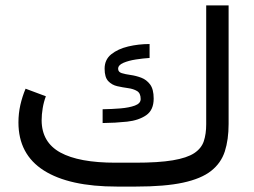

<svg xmlns="http://www.w3.org/2000/svg" viewBox="-20 -687 934 707"><path d="M477.5 -87.9Q564 -87.9 616.2 -96.7Q668.5 -105.5 695.1 -123Q721.7 -140.6 730.5 -167.2Q739.3 -193.8 739.3 -229.5V-667H821.8V-230.5Q821.8 -172.9 807.9 -129.6Q793.9 -86.4 757.3 -57.6Q720.7 -28.8 653.8 -14.4Q586.9 0 481 0H410.2Q234.9 0 141.4 -59.3Q47.9 -118.7 47.9 -236.3Q47.9 -269 54.9 -300.3Q62 -331.5 74.2 -360.4L148.9 -332.5Q141.1 -312 137.2 -288.6Q133.3 -265.1 133.3 -243.7Q133.8 -163.1 202.1 -125.5Q270.5 -87.9 405.3 -87.9ZM357.9 -284.7Q391.1 -285.2 423.3 -287.8Q455.6 -290.5 476.8 -298.3Q498 -306.2 498 -322.3Q498 -343.8 484.6 -351.8Q471.2 -359.9 451.4 -362.5Q431.6 -365.2 411.9 -369.6Q392.1 -374 378.7 -388.2Q365.2 -402.3 365.2 -434.1Q365.2 -467.3 389.6 -487.1Q414.1 -506.8 452.1 -515.9Q490.2 -524.9 530.8 -524.9V-473.6Q507.3 -472.2 480.5 -468Q453.6 -463.9 434.3 -455.6Q415 -447.3 415 -433.6Q415 -421.9 428.2 -417.7Q441.4 -413.6 460.9 -410.9Q480.5 -408.2 500 -400.9Q519.5 -393.6 532.7 -376Q545.9 -358.4 545.9 -324.2Q545.9 -281.7 518.3 -262.7Q490.7 -243.7 447.8 -239Q404.8 -234.4 357.9 -233.9Z"/></svg>

Font: Vazir WOL
Style: Regular-WOL
Weight: 400
Designer: Saber Rastikerdar
Foundry: Saber Rastikerdar
Version: Version 27.2.2